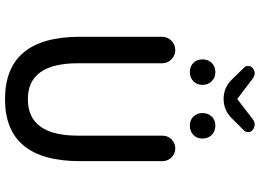

<svg xmlns="http://www.w3.org/2000/svg" viewBox="-156 -962 1044 772"><g transform="rotate(90 366.0 -576.0)"><path d="M378.9 -74.2Q127.9 -74.2 127.9 -375V-706.1Q127.9 -727.5 143.6 -743.2Q159.2 -758.8 181.2 -758.8Q203.1 -758.8 218.8 -743.2Q234.4 -727.5 234.4 -706.1V-367.2Q234.4 -166 378.9 -166Q525.4 -166 525.4 -367.2V-707Q525.4 -728.5 540.5 -743.7Q555.7 -758.8 576.7 -758.8Q597.7 -758.8 612.8 -743.7Q627.9 -728.5 627.9 -707V-375Q627.9 -74.2 378.9 -74.2ZM299.8 -986.3 252 -1035.2Q244.1 -1043 245.1 -1053.2Q246.1 -1063.5 253.9 -1070.3Q264.6 -1078.1 274.9 -1078.1Q285.2 -1078.1 295.9 -1070.3L374 -1010.7Q376 -1008.8 377.9 -1008.8Q379.9 -1008.8 381.8 -1010.7L458 -1069.3Q469.7 -1078.1 480.5 -1078.1Q491.2 -1078.1 502 -1070.3Q510.7 -1063.5 511.2 -1052.7Q511.7 -1042 504.9 -1035.2L455.1 -985.4Q422.9 -953.1 377.4 -953.1Q332 -953.1 299.8 -986.3ZM306.6 -831.5Q292 -817.4 269.5 -817.4Q247.1 -817.4 232.9 -831.5Q218.8 -845.7 218.8 -868.2Q218.8 -890.6 232.9 -905.3Q247.1 -919.9 269.5 -919.9Q292 -919.9 306.6 -905.3Q321.3 -890.6 321.3 -868.2Q321.3 -845.7 306.6 -831.5ZM522.5 -831.5Q507.8 -817.4 485.4 -817.4Q462.9 -817.4 448.7 -831.5Q434.6 -845.7 434.6 -868.2Q434.6 -890.6 448.7 -905.3Q462.9 -919.9 485.4 -919.9Q507.8 -919.9 522.5 -905.3Q537.1 -890.6 537.1 -868.2Q537.1 -845.7 522.5 -831.5Z"/></g></svg>

Font: Gen Jyuu Gothic Medium
Style: Regular
Weight: 500
Designer: [Source Han Sans]
Ryoko NISHIZUKA  (kana & ideographs); Paul D. Hunt (Latin, Greek & Cyrillic); Wenlong ZHANG  (bopomofo
Version: Version 1.002.20150607